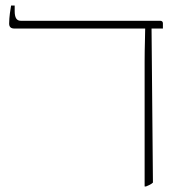

<svg xmlns="http://www.w3.org/2000/svg" viewBox="-20 -667 645 693"><path d="M502 6H507C517 2 526 -2 532 -8L527 -564H568V-583C568 -589 564 -592 558 -592H55C40 -592 33 -603 33 -627V-647H20C18 -635 13 -606 13 -582C13 -570 19 -564 32 -564H504V-563C504 -530 502 -502 502 -444Z"/></svg>

Font: Noto Serif Hebrew Condensed Thin
Style: Regular
Weight: 100
Width: 3
Designer: Monotype Design Team
Foundry: Monotype Imaging Inc.
Version: Version 2.004